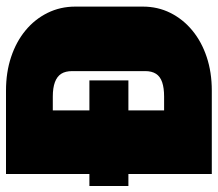

<svg xmlns="http://www.w3.org/2000/svg" viewBox="-63 -663 726 640"><g transform="rotate(-90 300.0 -343.0)"><path d="M40 0V-278H0V-408H40V-686H318Q379 -686 430 -669Q481 -652 518.5 -621Q556 -590 577 -547.5Q598 -505 598 -455V-230Q598 -180 577 -138Q556 -96 518.5 -65Q481 -34 430 -17Q379 0 318 0ZM252 -159H298Q327 -159 346 -165.5Q365 -172 374 -186Q383 -200 383 -222V-465Q383 -488 374 -502Q365 -516 346 -523Q327 -530 298 -530H252V-408H352V-278H252Z"/></g></svg>

Font: Chivo Mono Medium Black
Style: Regular
Weight: 900
Monospace: yes
Version: Version 1.008